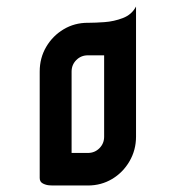

<svg xmlns="http://www.w3.org/2000/svg" viewBox="-20 -620 540 590"><path d="M142 -50Q142 -50 132 -50.5Q122 -51 112 -56Q102 -61 102 -73V-400Q102 -442 122 -476Q142 -510 175.5 -530Q209 -550 250 -550Q251 -550 254 -550Q272 -550 301 -552Q330 -554 357.5 -564.5Q385 -575 398 -600V-200Q398 -159 378 -124.5Q358 -90 324.5 -70Q291 -50 250 -50ZM200 -150H250Q271 -150 285.5 -164.5Q300 -179 300 -200V-450H250Q229 -450 214.5 -435.5Q200 -421 200 -400Z"/></svg>

Font: Reem Kufi Ink
Style: Regular
Weight: 400
Designer: Khaled Hosny
Version: Version 1.7